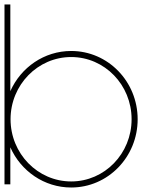

<svg xmlns="http://www.w3.org/2000/svg" viewBox="-20 -820 708 855"><path d="M26 -414V-800H0V1H26V-164C73 -58 177 15 297 15C461 15 593 -121 593 -289C593 -457 461 -593 297 -593C177 -593 73 -520 26 -414ZM297 -566C446 -566 566 -442 566 -289C566 -136 446 -12 297 -12C148 -12 27 -136 27 -289C27 -442 148 -566 297 -566Z"/></svg>

Font: MintSans
Style: ExtraLight
Weight: 200
Version: Version 1.0